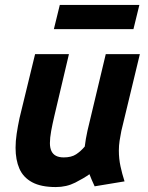

<svg xmlns="http://www.w3.org/2000/svg" viewBox="-20 -745 600 777"><path d="M206 12Q146 12 110 -7.5Q74 -27 58.5 -62.5Q43 -98 43 -147Q43 -174 47.5 -204Q52 -234 59 -267L122 -526H259L200 -276Q192 -242 187 -214.5Q182 -187 182 -166Q182 -147 188 -134Q194 -121 206.5 -114.5Q219 -108 238 -108Q269 -108 288 -120.5Q307 -133 323 -152Q325 -169 327.5 -183Q330 -197 334 -216L408 -526H546L471 -215Q467 -195 464 -175.5Q461 -156 461 -136Q461 -103 467.5 -72.5Q474 -42 484 -11L363 9Q359 1 351.5 -16.5Q344 -34 342 -40Q320 -24 284.5 -6Q249 12 206 12ZM198 -627 222 -725H544L520 -627Z"/></svg>

Font: Ubuntu Sans Mono
Style: Italic
Weight: 400
Italic angle: -13.5°
Monospace: yes
Designer: Dalton Maag Ltd
Foundry: Dalton Maag Ltd
Version: Version 1.006